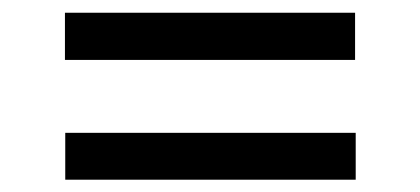

<svg xmlns="http://www.w3.org/2000/svg" viewBox="-20 -429 670 306"><path d="M83.5 -333.5V-408.7H545.9V-333.5ZM84 -142.6V-217.3H546.9V-142.6Z"/></svg>

Font: Muli
Style: Regular
Weight: 400
Designer: Vernon Adams
Foundry: newtypography
Version: Version 2; ttfautohint (v1.00rc1.6-4cba) -l 8 -r 50 -G 200 -